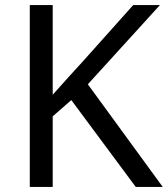

<svg xmlns="http://www.w3.org/2000/svg" viewBox="-20 -734 659 754"><path d="M619 0H513L260 -341L187 -277V0H97V-714H187V-362Q217 -396 248 -430Q279 -464 310 -498L503 -714H608L325 -403Z"/></svg>

Font: Noto Sans Tifinagh Tawellemmet
Style: Regular
Weight: 400
Designer: JamraPatel
Foundry: JamraPatel LLC
Version: Version 2.006; ttfautohint (v1.8.4.7-5d5b)